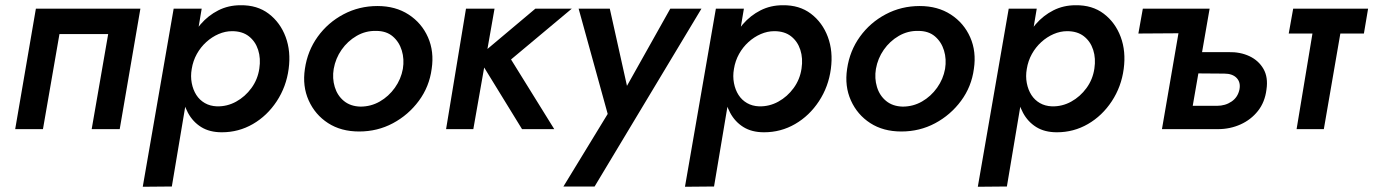

<svg xmlns="http://www.w3.org/2000/svg" viewBox="-20 -493 5243 733"><path d="M516 -460H117L38 0H144L207 -363H393L330 0H437Z M636 219 750 -460H643L525 220ZM1082 -230Q1091 -297 1070.5 -352Q1050 -407 1006 -440.5Q962 -474 898 -473Q852 -473 813.5 -453.5Q775 -434 746 -400.5Q717 -367 698.5 -323.5Q680 -280 674 -230Q668 -184 673.5 -140.5Q679 -97 697.5 -62.5Q716 -28 748 -8Q780 12 827 12Q891 12 945.5 -19.5Q1000 -51 1036.5 -106.5Q1073 -162 1082 -230ZM970 -231Q964 -190 940 -157Q916 -124 881.5 -105Q847 -86 808 -87Q782 -88 762 -99.5Q742 -111 729.5 -130.5Q717 -150 712 -176Q707 -202 712 -230Q717 -261 731.5 -287Q746 -313 767.5 -332.5Q789 -352 814.5 -363Q840 -374 866 -374Q905 -374 930 -354.5Q955 -335 965.5 -302.5Q976 -270 970 -231Z M1144 -230Q1134 -164 1158.5 -109.5Q1183 -55 1232.5 -23Q1282 9 1351 9Q1421 9 1480 -22.5Q1539 -54 1579 -108Q1619 -162 1628 -230Q1638 -296 1614 -350.5Q1590 -405 1540 -437.5Q1490 -470 1421 -470Q1351 -470 1291.5 -438.5Q1232 -407 1193 -353Q1154 -299 1144 -230ZM1254 -230Q1261 -270 1284 -303Q1307 -336 1341.5 -356Q1376 -376 1416 -375Q1455 -375 1479.5 -354Q1504 -333 1514 -300Q1524 -267 1518 -230Q1511 -191 1487.5 -158Q1464 -125 1430 -105.5Q1396 -86 1356 -86Q1318 -87 1293 -107.5Q1268 -128 1258 -161Q1248 -194 1254 -230Z M1759 -460 1683 0H1787L1868 -460ZM2024 -460 1804 -275 1973 0H2096L1931 -266L2163 -460Z M2658 -460H2539L2337 -100L2389 -96L2308 -460H2189L2300 -58L2131 219H2250Z M2706 219 2820 -460H2713L2595 220ZM3152 -230Q3161 -297 3140.5 -352Q3120 -407 3076 -440.5Q3032 -474 2968 -473Q2922 -473 2883.5 -453.5Q2845 -434 2816 -400.5Q2787 -367 2768.5 -323.5Q2750 -280 2744 -230Q2738 -184 2743.5 -140.5Q2749 -97 2767.5 -62.5Q2786 -28 2818 -8Q2850 12 2897 12Q2961 12 3015.5 -19.5Q3070 -51 3106.5 -106.5Q3143 -162 3152 -230ZM3040 -231Q3034 -190 3010 -157Q2986 -124 2951.5 -105Q2917 -86 2878 -87Q2852 -88 2832 -99.5Q2812 -111 2799.5 -130.5Q2787 -150 2782 -176Q2777 -202 2782 -230Q2787 -261 2801.5 -287Q2816 -313 2837.5 -332.5Q2859 -352 2884.5 -363Q2910 -374 2936 -374Q2975 -374 3000 -354.5Q3025 -335 3035.5 -302.5Q3046 -270 3040 -231Z M3214 -230Q3204 -164 3228.5 -109.5Q3253 -55 3302.5 -23Q3352 9 3421 9Q3491 9 3550 -22.5Q3609 -54 3649 -108Q3689 -162 3698 -230Q3708 -296 3684 -350.5Q3660 -405 3610 -437.5Q3560 -470 3491 -470Q3421 -470 3361.5 -438.5Q3302 -407 3263 -353Q3224 -299 3214 -230ZM3324 -230Q3331 -270 3354 -303Q3377 -336 3411.5 -356Q3446 -376 3486 -375Q3525 -375 3549.5 -354Q3574 -333 3584 -300Q3594 -267 3588 -230Q3581 -191 3557.5 -158Q3534 -125 3500 -105.5Q3466 -86 3426 -86Q3388 -87 3363 -107.5Q3338 -128 3328 -161Q3318 -194 3324 -230Z M3824 219 3938 -460H3831L3713 220ZM4270 -230Q4279 -297 4258.5 -352Q4238 -407 4194 -440.5Q4150 -474 4086 -473Q4040 -473 4001.5 -453.5Q3963 -434 3934 -400.5Q3905 -367 3886.5 -323.5Q3868 -280 3862 -230Q3856 -184 3861.5 -140.5Q3867 -97 3885.5 -62.5Q3904 -28 3936 -8Q3968 12 4015 12Q4079 12 4133.5 -19.5Q4188 -51 4224.5 -106.5Q4261 -162 4270 -230ZM4158 -231Q4152 -190 4128 -157Q4104 -124 4069.5 -105Q4035 -86 3996 -87Q3970 -88 3950 -99.5Q3930 -111 3917.5 -130.5Q3905 -150 3900 -176Q3895 -202 3900 -230Q3905 -261 3919.5 -287Q3934 -313 3955.5 -332.5Q3977 -352 4002.5 -363Q4028 -374 4054 -374Q4093 -374 4118 -354.5Q4143 -335 4153.5 -302.5Q4164 -270 4158 -231Z M4522 -213 4654 -212Q4685 -212 4701 -195.5Q4717 -179 4712 -152Q4706 -122 4682 -105.5Q4658 -89 4626 -89H4500L4486 0H4630Q4676 0 4716 -18Q4756 -36 4782.5 -69.5Q4809 -103 4815 -151Q4822 -198 4803.5 -230Q4785 -262 4750 -278.5Q4715 -295 4670 -294H4535ZM4479 -366 4416 0H4518L4598 -460H4343L4326 -365Z M4917 -460 4900 -365H5187L5203 -460ZM5003 -440 4930 0H5034L5110 -440Z"/></svg>

Font: Jost Medium
Style: Italic
Weight: 500
Italic angle: -5°
Version: Version 3.710